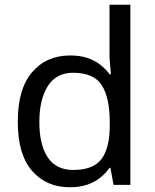

<svg xmlns="http://www.w3.org/2000/svg" viewBox="-20 -780 655 810"><path d="M275 10Q175 10 115 -59.5Q55 -129 55 -267Q55 -405 115.5 -475.5Q176 -546 276 -546Q318 -546 349 -535.5Q380 -525 403 -507Q426 -489 442 -467H448Q447 -480 444.5 -505.5Q442 -531 442 -546V-760H530V0H459L446 -72H442Q426 -49 403 -30.5Q380 -12 348.5 -1Q317 10 275 10ZM289 -63Q374 -63 408.5 -109.5Q443 -156 443 -250V-266Q443 -366 410 -419.5Q377 -473 288 -473Q217 -473 181.5 -416.5Q146 -360 146 -265Q146 -169 181.5 -116Q217 -63 289 -63Z"/></svg>

Font: hexubangla05
Style: Book
Weight: 400
Designer: Jelle Bosma - Monotype Design Team
Foundry: Monotype Imaging Inc.
Version: Version 2.003